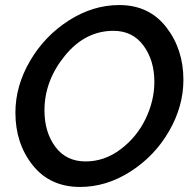

<svg xmlns="http://www.w3.org/2000/svg" viewBox="-20 -735 765 760"><path d="M41 -289Q41 -395 99 -494Q157 -593 252.5 -654Q348 -715 452 -715Q570 -715 638 -627.5Q706 -540 706 -419Q706 -314 649 -215.5Q592 -117 496.5 -56Q401 5 297 5Q178 5 109.5 -81Q41 -167 41 -289ZM591 -411Q591 -496 548 -554.5Q505 -613 429 -613Q317 -613 236.5 -514Q156 -415 156 -298Q156 -212 199 -154Q242 -96 319 -96Q394 -96 458 -144.5Q522 -193 556.5 -265Q591 -337 591 -411Z"/></svg>

Font: Raleway-v4020 SemiBold
Style: Italic
Weight: 600
Italic angle: -12°
Designer: Matt McInerney, Pablo Impallari, Rodrigo Fuenzalida
Foundry: Matt McInerney, Pablo Impallari, Rodrigo Fuenzalida
Version: Version 4.020;PS 004.020;hotconv 1.0.88;makeotf.lib2.5.64775